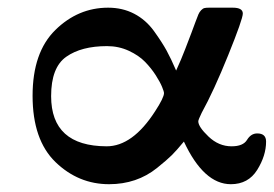

<svg xmlns="http://www.w3.org/2000/svg" viewBox="-20 -470 706 495"><path d="M64 -223.1Q64 -335 122.6 -392.6Q181.2 -450.2 258.8 -450.2Q295.9 -450.2 325.9 -434.6Q356 -418.9 377 -389.9Q397.9 -360.8 409.4 -339.8Q420.9 -318.8 434.1 -288.1Q447.3 -316.9 457.5 -343.5Q467.8 -370.1 473.4 -385Q479 -399.9 483.9 -413.3Q488.8 -426.8 491.5 -432.9Q494.1 -439 498.5 -443.6Q502.9 -448.2 507.1 -449.2Q511.2 -450.2 519 -450.2H580.1Q606 -450.2 606 -435.1Q606 -420.9 568.4 -327.9Q530.8 -234.9 500 -179.2Q491.2 -161.1 491.2 -157.2Q491.2 -143.1 517.6 -117.9Q543.9 -92.8 577.1 -92.8Q606.9 -92.8 616.9 -109.4Q627 -126 643.1 -126Q666 -126 666 -105Q666 -68.8 643.1 -32Q620.1 4.9 575.2 4.9Q505.4 4.9 454.1 -105Q435.1 -82 423.1 -70.1Q411.1 -58.1 385 -37.1Q358.9 -16.1 327.9 -5.6Q296.9 4.9 261.2 4.9Q182.1 4.9 123 -52.2Q64 -109.4 64 -223.1ZM111.8 -222.2Q111.8 -93.3 254.9 -92.8Q321.8 -92.8 379.9 -183.1Q402.8 -218.3 402.8 -230Q402.8 -233.9 397.9 -245.8Q393.1 -257.8 381.6 -275.9Q370.1 -293.9 354 -310.5Q337.9 -327.1 312 -339.1Q286.1 -351.1 255.9 -351.1Q189.9 -351.1 150.9 -323.7Q111.8 -296.4 111.8 -222.2Z"/></svg>

Font: CMU Serif
Style: Bold
Weight: 700
Version: Version 0.7.0